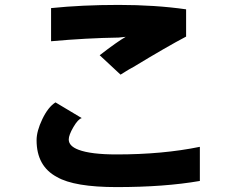

<svg xmlns="http://www.w3.org/2000/svg" viewBox="-20 -661 960 782"><path d="M738 -512Q660 -471 523 -388Q506 -379 493.5 -371Q481 -363 471 -357L386 -436Q457 -491 492 -511L463 -508Q332 -506 188 -493V-628Q314 -641 463 -641Q612 -641 738 -623ZM794 76Q650 101 455 101Q283 101 212 60Q129 16 129 -90Q129 -127 152.5 -176Q176 -225 206 -244L313 -180Q298 -176 279 -143.5Q260 -111 260 -93Q260 -66 300 -51Q350 -32 455 -32Q643 -32 794 -63Z"/></svg>

Font: BM Euljiro oraeorae
Style: Regular
Weight: 400
Designer: Bongjin Kim; Bomjun Kim; Myungsoo Han; Hyesun Chae; Mikyoung Jeong; Wujin Sim; Minjae Kang; Suwha Jang;
Foundry: Sandoll Inc.
Version: Version 1.000;hotconv 1.0.109;makeexe 2.5.65596